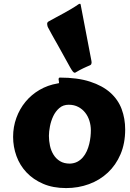

<svg xmlns="http://www.w3.org/2000/svg" viewBox="-20 -962 681 1008"><path d="M327.1 25.4Q258.3 25.4 206.3 2.9Q154.3 -19.5 119.1 -56.9Q84 -94.2 66.4 -142.8Q48.8 -191.4 48.8 -243.7Q48.8 -295.9 65.9 -343Q83 -390.1 113.8 -427.5Q144.5 -464.8 187.5 -490Q230.5 -515.1 282.2 -523.9Q290 -524.4 290 -527.3Q290 -532.7 288.8 -537.4Q287.6 -542 287.6 -545.4Q287.6 -550.8 289.6 -552.7Q291.5 -554.7 293.9 -554.7Q387.2 -554.7 452.6 -533.4Q518.1 -512.2 559.1 -475.6Q600.1 -439 618.7 -389.2Q637.2 -339.4 637.2 -282.2Q637.2 -209.5 612.8 -152.3Q588.4 -95.2 546.1 -55.7Q503.9 -16.1 447.5 4.6Q391.1 25.4 327.1 25.4ZM236.8 -249Q236.8 -222.7 242.4 -196.8Q248 -170.9 261 -149.9Q273.9 -128.9 294.9 -116Q315.9 -103 347.2 -103Q369.6 -104 386.5 -113Q403.3 -122.1 415.5 -136.5Q427.7 -150.9 435.8 -168.9Q443.8 -187 448.5 -206.3Q453.1 -225.6 455.1 -244.1Q457 -262.7 457 -277.8Q457 -303.2 449.5 -327.6Q441.9 -352.1 427.2 -370.6Q412.6 -389.2 390.9 -400.6Q369.1 -412.1 340.8 -412.1Q311.5 -412.1 291.5 -394.8Q271.5 -377.4 259.5 -352.1Q247.6 -326.7 242.2 -298.6Q236.8 -270.5 236.8 -249ZM299.3 -696.8Q288.1 -717.3 280.3 -731Q272.5 -744.6 265.6 -756.8Q258.8 -769 251 -783Q243.2 -796.9 232.4 -817.4Q229.5 -822.8 228.8 -827.6Q228 -832.5 227.5 -836.4Q227.5 -841.8 230 -845Q232.4 -848.1 237.3 -850.6Q255.4 -860.8 275.1 -871.3Q294.9 -881.8 314.9 -892.8Q335 -903.8 354.7 -915.5Q374.5 -927.2 392.6 -939.9Q397.5 -942.4 399.4 -942.4Q402.3 -942.4 403.3 -938.5L458 -652.8Q459 -646.5 460 -642.3Q460.9 -638.2 460.9 -634.3Q460.9 -629.9 459.5 -626Q458 -622.1 453.1 -619.6Q442.9 -615.2 434.1 -611.3Q425.3 -607.4 416.7 -603.3Q408.2 -599.1 398.7 -594.2Q389.2 -589.4 377.4 -582Q375.5 -580.1 372.1 -580.1Q367.7 -580.1 362.3 -586.7Q356.9 -593.3 348.9 -607.2Q340.8 -621.1 328.9 -643.3Q316.9 -665.5 299.3 -696.8Z"/></svg>

Font: Carter One
Style: Regular
Weight: 400
Designer: vernon adams
Foundry: vernon adams
Version: Version 1.000